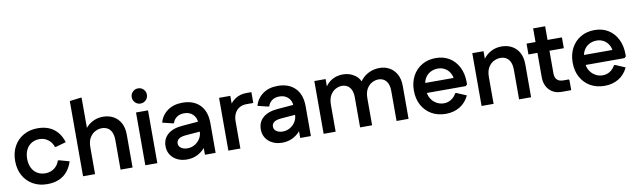

<svg xmlns="http://www.w3.org/2000/svg" viewBox="-43 -1265 6000 1810"><g transform="rotate(-10 2957.0 -360.0)"><path d="M299 14.7Q221.3 14.7 162.2 -19Q103 -52.7 69.8 -113Q36.7 -173.3 36.7 -252.7Q36.7 -332 69.8 -392.3Q103 -452.7 162.2 -486.3Q221.3 -520 299 -520Q359 -520 406.3 -500.2Q453.7 -480.3 486.8 -441.2Q520 -402 537.3 -344.7L441 -317.7H429.3Q414.7 -363.3 378.7 -389.8Q342.7 -416.3 299 -416.3Q254 -416.3 221 -396Q188 -375.7 169.8 -339.2Q151.7 -302.7 151.7 -252.7Q151.7 -203.7 169.8 -166.7Q188 -129.7 221 -109.3Q254 -89 299 -89Q330.7 -89 357.5 -100.8Q384.3 -112.7 404.3 -134.8Q424.3 -157 434 -187.7H445.7L542 -160.7Q524 -103 490.2 -63.7Q456.3 -24.3 408.7 -4.8Q361 14.7 299 14.7Z M642.3 0V-720L754.3 -733.7L757.3 -725.7V-376.3L720.7 -378Q737 -422 767 -453.7Q797 -485.3 837.2 -502.7Q877.3 -520 924 -520Q978 -520 1021.7 -496.7Q1065.3 -473.3 1090.8 -427.7Q1116.3 -382 1116.3 -313.7V0H1001.3V-279.3Q1001.3 -327 988 -356.8Q974.7 -386.7 950.5 -401Q926.3 -415.3 893.7 -415.3Q864 -415.3 832.5 -400Q801 -384.7 779.2 -349.8Q757.3 -315 757.3 -254.7V0Z M1238.3 0V-505.3H1353.3V0ZM1296 -580.7Q1266 -580.7 1244.7 -601.9Q1223.3 -623.1 1223.3 -653.7Q1223.3 -683.3 1244.6 -704.7Q1265.8 -726 1296.3 -726Q1326 -726 1347.3 -704.7Q1368.7 -683.3 1368.7 -653.3Q1368.7 -623.3 1347.3 -602Q1326 -580.7 1296 -580.7Z M1635.7 14.7Q1584 14.7 1543.5 -5.3Q1503 -25.3 1480 -61Q1457 -96.7 1457 -142.7Q1457 -213.7 1506.2 -256.2Q1555.3 -298.7 1647.3 -306L1842.7 -322V-226.7L1664.3 -212.3Q1616.3 -208.3 1595.2 -192Q1574 -175.7 1574 -148.7Q1574 -122 1597.8 -105.2Q1621.7 -88.3 1658.7 -88.3Q1697.7 -88.3 1729.5 -107.5Q1761.3 -126.7 1780.2 -157.8Q1799 -189 1799 -225.3V-307.7Q1799 -356.3 1766.8 -387.8Q1734.7 -419.3 1683.3 -419.3Q1639 -419.3 1610.3 -397.5Q1581.7 -375.7 1573.7 -344H1562.7L1464.7 -368Q1482.7 -435.7 1540.3 -478Q1598 -520.3 1683.7 -520.3Q1790.7 -520.3 1851 -458.8Q1911.3 -397.3 1911.3 -285V0H1809V-147L1850.3 -140.7Q1838.3 -98 1807.3 -62.5Q1776.3 -27 1732.7 -6.2Q1689 14.7 1635.7 14.7Z M2033.3 0V-505.3H2141V-376.3L2111.7 -378Q2133.3 -437.3 2182.2 -471.3Q2231 -505.3 2294 -505.3H2342.7V-401.7H2276.7Q2237.7 -401.7 2208.8 -384.3Q2180 -367 2164.2 -335Q2148.3 -303 2148.3 -259.3V0Z M2547.7 14.7Q2496 14.7 2455.5 -5.3Q2415 -25.3 2392 -61Q2369 -96.7 2369 -142.7Q2369 -213.7 2418.2 -256.2Q2467.3 -298.7 2559.3 -306L2754.7 -322V-226.7L2576.3 -212.3Q2528.3 -208.3 2507.2 -192Q2486 -175.7 2486 -148.7Q2486 -122 2509.8 -105.2Q2533.7 -88.3 2570.7 -88.3Q2609.7 -88.3 2641.5 -107.5Q2673.3 -126.7 2692.2 -157.8Q2711 -189 2711 -225.3V-307.7Q2711 -356.3 2678.8 -387.8Q2646.7 -419.3 2595.3 -419.3Q2551 -419.3 2522.3 -397.5Q2493.7 -375.7 2485.7 -344H2474.7L2376.7 -368Q2394.7 -435.7 2452.3 -478Q2510 -520.3 2595.7 -520.3Q2702.7 -520.3 2763 -458.8Q2823.3 -397.3 2823.3 -285V0H2721V-147L2762.3 -140.7Q2750.3 -98 2719.3 -62.5Q2688.3 -27 2644.7 -6.2Q2601 14.7 2547.7 14.7Z M2945.3 0V-505.3H3053V-382.3L3034.3 -401.3Q3051.3 -438.7 3078 -465Q3104.7 -491.3 3141 -505.7Q3177.3 -520 3222 -520Q3284.7 -520 3333.8 -485.2Q3383 -450.3 3400.3 -382L3363 -384Q3379.7 -426.7 3410.7 -456.8Q3441.7 -487 3483.2 -503.5Q3524.7 -520 3571 -520Q3622.3 -520 3664.8 -496.7Q3707.3 -473.3 3732.8 -427.7Q3758.3 -382 3758.3 -313.7V0H3643.3V-286Q3643.3 -331 3630 -359.5Q3616.7 -388 3593.8 -401.7Q3571 -415.3 3540.7 -415.3Q3513.3 -415.3 3482.8 -400.3Q3452.3 -385.3 3430.8 -350.5Q3409.3 -315.7 3409.3 -254.7V0H3294.3V-286Q3294.3 -331 3281 -359.5Q3267.7 -388 3244.8 -401.7Q3222 -415.3 3191.7 -415.3Q3164.3 -415.3 3133.8 -400.2Q3103.3 -385 3081.8 -350.2Q3060.3 -315.3 3060.3 -254.7V0Z M4114 14.7Q4037 14.7 3978.3 -19Q3919.7 -52.7 3886.7 -113Q3853.7 -173.3 3853.7 -252.7Q3853.7 -332 3886.2 -392.3Q3918.7 -452.7 3976.2 -486.3Q4033.7 -520 4109.3 -520Q4184 -520 4239.5 -485.5Q4295 -451 4326.3 -388.8Q4357.7 -326.7 4357.7 -244V-225L4342.7 -210.3H3908.3V-306H4306.3L4245.3 -283.3Q4244 -324.7 4225.7 -355.2Q4207.3 -385.7 4177.7 -402.3Q4148 -419 4111.3 -419Q4070.7 -419 4038 -400.5Q4005.3 -382 3987 -349.3Q3968.7 -316.7 3968.7 -274V-234.3Q3968.7 -193 3988.2 -159.5Q4007.7 -126 4040.7 -106.2Q4073.7 -86.3 4114 -86.3Q4151.7 -86.3 4183.3 -106.7Q4215 -127 4233 -161.7H4244.7L4337.7 -122.3Q4307.7 -57 4249.5 -21.2Q4191.3 14.7 4114 14.7Z M4457.3 0V-505.3H4565V-376.3L4535.7 -378Q4552 -422 4582 -453.7Q4612 -485.3 4652.2 -502.7Q4692.3 -520 4739 -520Q4793 -520 4836.7 -496.7Q4880.3 -473.3 4905.8 -427.7Q4931.3 -382 4931.3 -313.7V0H4816.3V-279.3Q4816.3 -327 4803 -356.8Q4789.7 -386.7 4765.5 -401Q4741.3 -415.3 4708.7 -415.3Q4679 -415.3 4647.5 -400Q4616 -384.7 4594.2 -349.8Q4572.3 -315 4572.3 -254.7V0Z M5224.7 0Q5151.3 0 5107 -46.3Q5062.7 -92.7 5062.7 -172V-636H5177.7V-183.7Q5177.7 -144.3 5198.2 -124Q5218.7 -103.7 5257.7 -103.7H5310.3L5315.3 -92.7V0ZM4976.7 -401.7V-505.3H5315.3V-401.7Z M5634 14.7Q5557 14.7 5498.3 -19Q5439.7 -52.7 5406.7 -113Q5373.7 -173.3 5373.7 -252.7Q5373.7 -332 5406.2 -392.3Q5438.7 -452.7 5496.2 -486.3Q5553.7 -520 5629.3 -520Q5704 -520 5759.5 -485.5Q5815 -451 5846.3 -388.8Q5877.7 -326.7 5877.7 -244V-225L5862.7 -210.3H5428.3V-306H5826.3L5765.3 -283.3Q5764 -324.7 5745.7 -355.2Q5727.3 -385.7 5697.7 -402.3Q5668 -419 5631.3 -419Q5590.7 -419 5558 -400.5Q5525.3 -382 5507 -349.3Q5488.7 -316.7 5488.7 -274V-234.3Q5488.7 -193 5508.2 -159.5Q5527.7 -126 5560.7 -106.2Q5593.7 -86.3 5634 -86.3Q5671.7 -86.3 5703.3 -106.7Q5735 -127 5753 -161.7H5764.7L5857.7 -122.3Q5827.7 -57 5769.5 -21.2Q5711.3 14.7 5634 14.7Z"/></g></svg>

Font: Fustat
Style: Regular
Weight: 400
Designer: Mohamed Gaber, Khaled Hosny, Laura Garcia Mut
Foundry: Kief Type Foundry, Alif Type Foundry, Hard Type Foundry
Version: Version 1.007